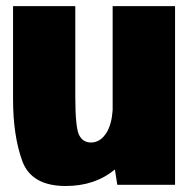

<svg xmlns="http://www.w3.org/2000/svg" viewBox="-20 -616 638 640"><path d="M371 0 363 -51Q296.5 4 199 4Q84 4 53.8 -80.5Q23.5 -165 23.5 -285.5V-595.5H231V-294Q231 -193 243.2 -167Q255.5 -141 283.5 -141Q315 -141 335.5 -174.5Q352.5 -202.5 355.5 -249.5V-595.5H563.5V0Z"/></svg>

Font: Anybody Black
Style: Regular
Weight: 900
Designer: Tyler Finck
Foundry: Etcetera Type Company
Version: Version 1.010; ttfautohint (v1.8.3) -l 8 -r 50 -G 200 -x 14 